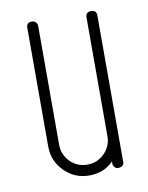

<svg xmlns="http://www.w3.org/2000/svg" viewBox="-66 -567 483 626"><g transform="rotate(-10 175.0 -253.5)"><path d="M296 -16Q297 -8 291.5 -3Q286 2 278 2Q271 3 265.5 -2.5Q260 -8 260 -16Q262 -30 260 -48Q259 -52 260 -80V-119H296ZM272 -36Q238 10 180 10Q132 10 98 -24Q64 -58 64 -106V-499Q64 -517 82 -517Q89 -517 94.5 -512Q100 -507 100 -499V-106Q100 -73 123 -49.5Q146 -26 180 -26Q213 -26 236.5 -49.5Q260 -73 260 -106V-499Q260 -517 278 -517Q296 -517 296 -499V-239V-237V-106Z"/></g></svg>

Font: Aaram
Style: Regular
Weight: 400
Designer: Tharique Azeez
Foundry: Tharique Azeez
Version: Version 1.7